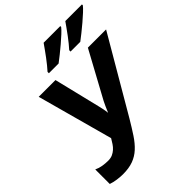

<svg xmlns="http://www.w3.org/2000/svg" viewBox="-260 -1069 1215 1215"><g transform="rotate(-45 347.0 -462.0)"><path d="M112 -117Q135 -117 151.5 -124.5Q168 -132 181.5 -144Q195 -156 205.5 -172Q216 -188 226 -205L87 -714H237L312 -406Q315 -394 319.5 -373Q324 -352 326 -332Q335 -353 343.5 -372.5Q352 -392 359 -405L527 -714H690L396 -211Q364 -157 336.5 -115.5Q309 -74 278.5 -46Q248 -18 209.5 -4Q171 10 118 10Q94 10 66 6Q38 2 15 -6V-136Q38 -125 63.5 -121Q89 -117 112 -117ZM432 -786Q444 -799 459 -817.5Q474 -836 489 -856Q504 -876 518.5 -896.5Q533 -917 545 -934H694V-926Q684 -913 662 -892.5Q640 -872 614.5 -850.5Q589 -829 563.5 -808.5Q538 -788 519 -774H432ZM238 -774V-786Q250 -799 265 -817.5Q280 -836 295 -856Q310 -876 324.5 -896.5Q339 -917 351 -934H500V-926Q490 -913 468 -892.5Q446 -872 420.5 -850.5Q395 -829 369.5 -808.5Q344 -788 325 -774Z"/></g></svg>

Font: BC Sans
Style: Bold Italic
Weight: 700
Italic angle: -12°
Designer: Monotype Design Team
Province of B.C.
Foundry: Monotype Imaging Inc.
Version: Version 2.000;GOOG;noto-source:20170915:90ef993387c0